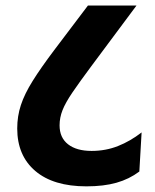

<svg xmlns="http://www.w3.org/2000/svg" viewBox="-20 -650 548 680"><path d="M473.5 -42.5 481.5 -181Q441.5 -150 398 -132.8Q354.5 -115.5 304.5 -115.5Q251 -115.5 221 -139Q191 -162.5 191 -206Q191 -233.5 201.5 -260Q212 -286.5 236.5 -322.5Q261 -358.5 303 -415L463.5 -630.5H291.5L172 -472.5Q124.5 -409.5 95.8 -363.5Q67 -317.5 54 -278Q41 -238.5 41 -195Q41 -99 105 -44.5Q169 10 286 10Q347.5 10 392.5 -2.8Q437.5 -15.5 473.5 -42.5Z"/></svg>

Font: Anek Devanagari Medium
Style: Bold
Weight: 700
Version: Version 1.003